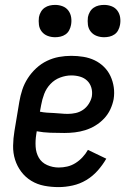

<svg xmlns="http://www.w3.org/2000/svg" viewBox="-20 -756 540 784"><path d="M219 8Q189 8 160.5 2.5Q132 -3 108 -17.5Q84 -32 67 -54.5Q50 -77 41.5 -104Q33 -131 33.5 -161Q34 -191 39 -221L59 -341Q63 -365 71 -389.5Q79 -414 93.5 -436.5Q108 -459 128 -477.5Q148 -496 172 -507.5Q196 -519 221 -523.5Q246 -528 271 -528Q296 -528 320.5 -524Q345 -520 366 -510Q387 -500 404 -483.5Q421 -467 431 -445.5Q441 -424 444.5 -400Q448 -376 444 -351Q440 -330 430.5 -309.5Q421 -289 405 -272Q389 -255 369 -243Q349 -231 328 -224.5Q307 -218 285.5 -215.5Q264 -213 243 -213Q214 -213 185.5 -214Q157 -215 130 -220L128 -207Q124 -182 125.5 -157Q127 -132 138.5 -112Q150 -92 172.5 -82Q195 -72 220 -72Q237 -72 254.5 -76Q272 -80 288 -90Q304 -100 317 -114Q330 -128 339 -144L414 -108Q399 -82 378.5 -59Q358 -36 332 -20.5Q306 -5 276.5 1.5Q247 8 219 8ZM257 -291Q273 -291 289 -294.5Q305 -298 319 -307.5Q333 -317 342.5 -332Q352 -347 355 -362Q358 -381 353 -398Q348 -415 336 -426.5Q324 -438 307 -443Q290 -448 271 -448Q249 -448 226 -439.5Q203 -431 186 -413Q169 -395 160.5 -372.5Q152 -350 148 -327L143 -300Q157 -297 171.5 -296Q186 -295 200 -294.5Q214 -294 228 -292.5Q242 -291 257 -291ZM405 -604Q389 -604 374.5 -609.5Q360 -615 350.5 -627Q341 -639 339 -654.5Q337 -670 339 -686Q341 -697 347 -707.5Q353 -718 362.5 -724.5Q372 -731 383 -733.5Q394 -736 405 -736Q421 -736 435.5 -730.5Q450 -725 459 -713Q468 -701 470.5 -685.5Q473 -670 470 -654Q468 -643 462.5 -632.5Q457 -622 447.5 -615.5Q438 -609 427 -606.5Q416 -604 405 -604ZM205 -604Q189 -604 174.5 -609.5Q160 -615 150.5 -627Q141 -639 139 -654.5Q137 -670 139 -686Q141 -697 147 -707.5Q153 -718 162.5 -724.5Q172 -731 183 -733.5Q194 -736 205 -736Q221 -736 235.5 -730.5Q250 -725 259 -713Q268 -701 270.5 -685.5Q273 -670 270 -654Q268 -643 262.5 -632.5Q257 -622 247.5 -615.5Q238 -609 227 -606.5Q216 -604 205 -604Z"/></svg>

Font: Iosevka Curly Slab Medium
Style: Italic
Weight: 500
Italic angle: -9°
Monospace: yes
Designer: Belleve Invis
Foundry: Belleve Invis
Version: Version 22.1.2; ttfautohint (v1.8.4)